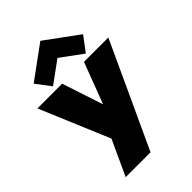

<svg xmlns="http://www.w3.org/2000/svg" viewBox="-263 -764 1070 1070"><g transform="rotate(-45 271.5 -229.0)"><path d="M267 -168 359 -410.5H551L265 208H69L165 0L-8 -410.5H187ZM399 -436 270 -530.5 140.5 -436 75 -523 270 -665.5 464.5 -523Z"/></g></svg>

Font: League Spartan Thin Black
Style: Regular
Weight: 900
Version: Version 2.002